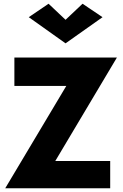

<svg xmlns="http://www.w3.org/2000/svg" viewBox="-20 -1008 660 1028"><path d="M57 -548V-700H606L276 -146H570V0H8L335 -548ZM331 -902 422 -988 529 -916 331 -776 134 -916 240 -988Z"/></svg>

Font: renner_700bold
Style: Bold
Weight: 700
Version: Version 003.000 ; ttfautohint (v0.97) -l 8 -r 50 -G 200 -x 1